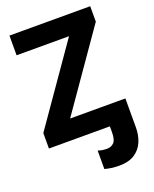

<svg xmlns="http://www.w3.org/2000/svg" viewBox="-171 -810 922 1146"><g transform="rotate(-20 289.5 -237.0)"><path d="M555 0H24V-98L366 -589H33V-714H546V-616L204 -125H555ZM383 240Q360 240 334.5 236.5Q309 233 293 228V111Q308 116 321.5 118Q335 120 351 120Q376 120 393.5 103Q411 86 411 37V0H401V-125H555V59Q555 109 537.5 150Q520 191 482.5 215.5Q445 240 383 240Z"/></g></svg>

Font: Noto Sans
Style: Bold
Weight: 700
Designer: Monotype Design Team
Foundry: Monotype Imaging Inc.
Version: Version 2.000;GOOG;noto-source:20170915:90ef993387c0; ttfaut